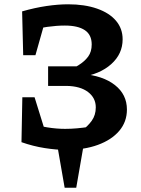

<svg xmlns="http://www.w3.org/2000/svg" viewBox="-20 -688 657 894"><path d="M286 10Q243 10 188.5 1.5Q134 -7 80 -26L109 -116Q157 -102 200 -95Q243 -88 283 -88Q311 -88 338.5 -90.5Q366 -93 393 -97L359 -79Q388 -99 407 -125.5Q426 -152 426 -188Q426 -232 390 -259.5Q354 -287 290 -288H204V-379H382L278 -347Q316 -366 345 -384Q374 -402 390.5 -424.5Q407 -447 407 -481Q407 -526 375 -547.5Q343 -569 282 -569Q244 -569 201 -563Q158 -557 112 -546L83 -635Q142 -652 196.5 -660Q251 -668 297 -668Q374 -668 431.5 -648Q489 -628 520 -591.5Q551 -555 551 -505Q551 -437 498 -389.5Q445 -342 356 -329L361 -344Q459 -336 515 -292Q571 -248 571 -178Q571 -121 535.5 -79Q500 -37 436 -13.5Q372 10 286 10ZM80 -26 84 -235H141L206 -26ZM88 -431 83 -635 203 -636 145 -431ZM281 186 244 -27H372L335 186Z"/></svg>

Font: Piazzolla 24pt
Style: Bold
Weight: 700
Designer: Juan Pablo del Peral
Foundry: Huerta Tipografica
Version: Version 2.005